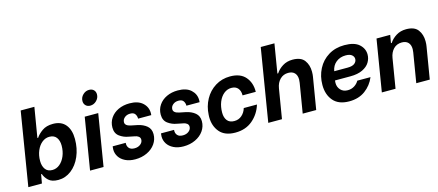

<svg xmlns="http://www.w3.org/2000/svg" viewBox="-54 -1330 4327 1896"><g transform="rotate(-15 2109.5 -382.0)"><path d="M219 -91H212L196 0H57L180 -751H320L269 -446H277Q299 -480 342 -510.5Q385 -541 453 -541Q537 -541 581 -487.5Q625 -434 625 -341Q625 -244 590.5 -164Q556 -84 496 -38Q436 8 364 8Q297 8 264 -23Q231 -54 219 -91ZM481 -312Q481 -363 457.5 -395Q434 -427 385 -427Q344 -427 310 -399.5Q276 -372 256 -324.5Q236 -277 236 -219Q236 -168 259.5 -135Q283 -102 331 -102Q373 -102 407 -130Q441 -158 461 -206Q481 -254 481 -312Z M775 -528H913L826 0H688ZM793 -682Q793 -719 820.5 -746Q848 -773 884 -773Q914 -773 931.5 -755.5Q949 -738 949 -710Q949 -674 921.5 -646.5Q894 -619 857 -619Q828 -619 810.5 -637Q793 -655 793 -682Z M963 -142Q963 -159 965 -168L966 -174H1099V-168Q1097 -140 1114.5 -119.5Q1132 -99 1171 -99Q1207 -99 1231.5 -118.5Q1256 -138 1256 -166Q1256 -186 1240 -198Q1224 -210 1202 -213L1143 -225Q1093 -233 1052 -263Q1011 -293 1011 -353Q1011 -407 1040 -450Q1069 -493 1120 -517Q1171 -541 1235 -541Q1322 -541 1368.5 -498.5Q1415 -456 1415 -394Q1415 -383 1414 -377V-373H1279V-376Q1279 -401 1265 -421Q1251 -441 1215 -441Q1181 -441 1158 -421.5Q1135 -402 1135 -374Q1135 -338 1194 -326L1258 -313Q1314 -301 1350.5 -270.5Q1387 -240 1387 -186Q1387 -132 1356 -87.5Q1325 -43 1270.5 -17.5Q1216 8 1150 8Q1091 8 1048.5 -13Q1006 -34 984.5 -68Q963 -102 963 -142Z M1457 -142Q1457 -159 1459 -168L1460 -174H1593V-168Q1591 -140 1608.5 -119.5Q1626 -99 1665 -99Q1701 -99 1725.5 -118.5Q1750 -138 1750 -166Q1750 -186 1734 -198Q1718 -210 1696 -213L1637 -225Q1587 -233 1546 -263Q1505 -293 1505 -353Q1505 -407 1534 -450Q1563 -493 1614 -517Q1665 -541 1729 -541Q1816 -541 1862.5 -498.5Q1909 -456 1909 -394Q1909 -383 1908 -377V-373H1773V-376Q1773 -401 1759 -421Q1745 -441 1709 -441Q1675 -441 1652 -421.5Q1629 -402 1629 -374Q1629 -338 1688 -326L1752 -313Q1808 -301 1844.5 -270.5Q1881 -240 1881 -186Q1881 -132 1850 -87.5Q1819 -43 1764.5 -17.5Q1710 8 1644 8Q1585 8 1542.5 -13Q1500 -34 1478.5 -68Q1457 -102 1457 -142Z M1961 -207 1962 -229Q1966 -314 2005 -385.5Q2044 -457 2111.5 -499Q2179 -541 2263 -541Q2368 -541 2420 -480.5Q2472 -420 2470 -328H2335Q2336 -373 2313.5 -400.5Q2291 -428 2246 -428Q2204 -428 2169.5 -400Q2135 -372 2115.5 -323.5Q2096 -275 2096 -214Q2096 -165 2119.5 -134.5Q2143 -104 2192 -104Q2237 -104 2269 -132Q2301 -160 2314 -204H2449Q2421 -112 2350 -51.5Q2279 9 2173 9Q2066 9 2013.5 -52.5Q1961 -114 1961 -207Z M2632 -743H2772L2723 -447H2731Q2756 -486 2800 -513.5Q2844 -541 2902 -541Q2987 -541 3022.5 -493.5Q3058 -446 3058 -377Q3058 -346 3054 -325L3000 0H2862L2912 -302Q2915 -320 2915 -335Q2915 -378 2892.5 -402Q2870 -426 2827 -426Q2777 -426 2743 -392Q2709 -358 2700 -302L2650 0H2510Z M3123 -222Q3123 -312 3161.5 -386.5Q3200 -461 3270.5 -504Q3341 -547 3433 -547Q3535 -547 3583.5 -503.5Q3632 -460 3632 -399Q3632 -357 3609.5 -319.5Q3587 -282 3537.5 -258Q3488 -234 3412 -234H3255L3254 -226Q3253 -220 3253 -208Q3253 -166 3280 -137Q3307 -108 3353 -108Q3390 -108 3420 -126.5Q3450 -145 3467 -175H3602Q3570 -97 3503 -47.5Q3436 2 3339 2Q3231 2 3177 -60.5Q3123 -123 3123 -222ZM3408 -324Q3458 -324 3480.5 -343Q3503 -362 3503 -388Q3503 -412 3482.5 -429Q3462 -446 3420 -446Q3362 -446 3321.5 -413.5Q3281 -381 3271 -324Z M3758 -528H3898L3884 -447H3892Q3917 -486 3961 -513.5Q4005 -541 4063 -541Q4148 -541 4183.5 -493.5Q4219 -446 4219 -377Q4219 -346 4215 -325L4161 0H4023L4073 -302Q4076 -320 4076 -335Q4076 -378 4053.5 -402Q4031 -426 3989 -426Q3936 -426 3903 -391.5Q3870 -357 3861 -302L3811 0H3671Z"/></g></svg>

Font: Be Vietnam
Style: Bold Italic
Weight: 700
Italic angle: -9.66701°
Designer: Gabriel Lam
Foundry: TypeRant
Version: Version 3.000